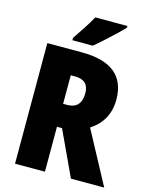

<svg xmlns="http://www.w3.org/2000/svg" viewBox="-134 -1012 861 1098"><g transform="rotate(15 296.0 -463.5)"><path d="M481 -917V-927H291C267 -883 231 -829 198 -781V-767H319C371 -810 448 -882 481 -917ZM268 -714H64V0H241V-266H271L395 0H592L425 -311C493 -355 529 -419 529 -503C529 -643 443 -714 268 -714ZM266 -571C322 -571 348 -544 348 -494C348 -430 318 -402 265 -402H241V-571Z"/></g></svg>

Font: Noto Sans Devanagari Condensed Black
Style: Regular
Weight: 900
Width: 3
Designer: Jelle Bosma - Monotype Design Team
Foundry: Monotype Imaging Inc.
Version: Version 2.004